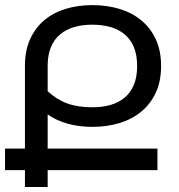

<svg xmlns="http://www.w3.org/2000/svg" viewBox="-20 -747 717 767"><path d="M79.6 -483.4Q79.6 -544.9 100.3 -590.6Q121.1 -636.2 157.2 -666.5Q193.4 -696.8 242.7 -711.7Q292 -726.6 349.1 -726.6Q406.2 -726.6 456.3 -711.7Q506.3 -696.8 543.5 -666.5Q580.6 -636.2 602.1 -590.6Q623.5 -544.9 623.5 -483.4Q623.5 -421.9 602.1 -376.2Q580.6 -330.6 543.5 -300.3Q506.3 -270 456.3 -255.1Q406.2 -240.2 349.1 -240.2Q296.4 -240.2 251 -252.7Q205.6 -265.1 170.4 -290V-153.3H608.9V-67.4H170.4V0H79.6V-67.4H0V-153.3H79.6ZM527.8 -483.4Q527.8 -527.8 514.6 -559.1Q501.5 -590.3 477.5 -610.1Q453.6 -629.9 420.9 -639.2Q388.2 -648.4 349.1 -648.4Q310.1 -648.4 277.3 -639.2Q244.6 -629.9 220.7 -610.1Q196.8 -590.3 183.6 -559.1Q170.4 -527.8 170.4 -483.4V-382.8Q206.5 -349.1 248.8 -333.7Q291 -318.4 349.1 -318.4Q388.2 -318.4 420.9 -327.6Q453.6 -336.9 477.5 -356.7Q501.5 -376.5 514.6 -407.7Q527.8 -439 527.8 -483.4Z"/></svg>

Font: Arian AMU
Style: Regular
Weight: 400
Designer: Ruben Hakobyan (Tarumian)
Foundry: Ruben Hakobyan (Tarumian)
Version: Version 4.003